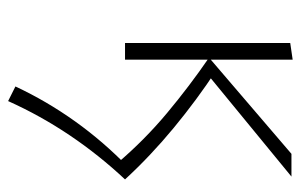

<svg xmlns="http://www.w3.org/2000/svg" viewBox="-154 -299 741 473"><g transform="rotate(90 216.5 -62.5)"><path d="M393 -9 382 19Q325 -48 258.5 -103.5Q192 -159 122 -207L359 -410H415L153 -195V-225Q226 -177 295 -120Q364 -63 422 0Q362 64 313.5 136Q265 208 229 288L193 270Q229 193 279 123Q329 53 393 -9ZM86 0V-407L127 -413V0Z"/></g></svg>

Font: Ysabeau Office ExtraLight
Style: Regular
Weight: 250
Designer: Christian Thalmann (Catharsis Fonts)
Version: Version 2.001;gftools[0.9.30]; featfreeze: tnum,lnum,ss02